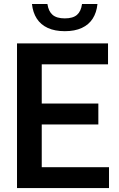

<svg xmlns="http://www.w3.org/2000/svg" viewBox="-20 -962 607 982"><path d="M67 0V-740H532.5V-633H193.5V-107H537.5V0ZM152 -325.5V-432.5H483V-325.5ZM311.5 -802.5Q260.5 -802.5 224.5 -819Q188.5 -835.5 168.2 -866.8Q148 -898 143.5 -941.5H222.5Q228 -904 249 -886Q270 -868 311.5 -868Q353 -868 373.8 -886Q394.5 -904 399.5 -941.5H478.5Q474 -897.5 454 -866.5Q434 -835.5 398.2 -819Q362.5 -802.5 311.5 -802.5Z"/></svg>

Font: Encode Sans SC SemiCondensed SemiBold
Style: Regular
Weight: 600
Width: 4
Designer: Multiple Designers
Foundry: Impallari Type
Version: Version 3.002